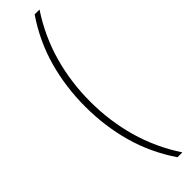

<svg xmlns="http://www.w3.org/2000/svg" viewBox="-352 -782 977 977"><g transform="rotate(-45 136.5 -294.0)"><path d="M209 220Q131 105 95 -24Q59 -153 59 -294Q59 -435 95 -564.2Q131 -693.5 209 -808H244Q167.5 -692 131.2 -562.5Q95 -433 95 -294Q95 -155.5 131.2 -26Q167.5 103.5 244 220Z"/></g></svg>

Font: Encode Sans Condensed Condensed Thin
Style: Regular
Weight: 100
Width: 3
Designer: Multiple Designers
Foundry: Impallari Type
Version: Version 3.000; ttfautohint (v1.8.3) -l 8 -r 50 -G 200 -x 14 